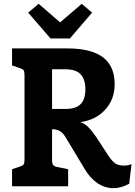

<svg xmlns="http://www.w3.org/2000/svg" viewBox="-20 -973 707 1003"><path d="M667 -116 655 -13Q611 10 573 10Q528 10 489.5 -16Q451 -42 423 -89L325 -252Q311 -277 294 -287.5Q277 -298 252 -298V-138Q252 -118 258 -110.5Q264 -103 282 -100L336 -89V0H43V-89L79 -101Q98 -107 103 -113.5Q108 -120 108 -139V-581Q108 -600 103 -606.5Q98 -613 79 -619L43 -631V-720H332Q456 -720 517.5 -674Q579 -628 579 -533Q579 -454 529.5 -400Q480 -346 400 -335Q422 -328 441.5 -308.5Q461 -289 484 -255L546 -160Q565 -131 582 -119.5Q599 -108 626 -108Q651 -108 667 -116ZM426 -507Q426 -558 401.5 -584.5Q377 -611 323 -611H252V-404H324Q376 -404 401 -429Q426 -454 426 -507ZM461 -907 345 -772H244L127 -907L182 -953L294 -856L407 -953Z"/></svg>

Font: Enriqueta
Style: Bold
Weight: 700
Designer: Viviana Monsalve, Gustavo Ibarra
Foundry: 72Puntos
Version: Version 2.000